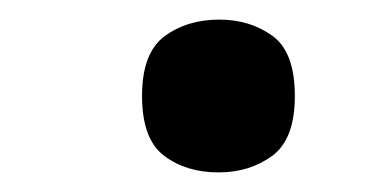

<svg xmlns="http://www.w3.org/2000/svg" viewBox="-20 -168 385 196"><path d="M203 8Q170 8 147.5 -9Q125 -26 125 -70Q125 -114 148 -131Q171 -148 204 -148Q235 -148 258 -131.5Q281 -115 281 -70Q281 -26 258 -9Q235 8 203 8Z"/></svg>

Font: Noto Serif Bengali ExtraBold
Style: Regular
Weight: 800
Designer: Juan Bruce, Universal Thirst, Indian Type Foundry and the Monotype Design Team.
Foundry: Monotype Imaging Inc.
Version: Version 2.003